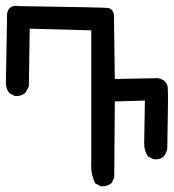

<svg xmlns="http://www.w3.org/2000/svg" viewBox="-32 -606 598 661"><path d="M313 34.2 298.3 26.4 294.9 24.4 293.9 21.5Q279.3 -11.7 282.2 -51.3V-501.5L70.3 -507.3L67.4 -310.5V-308.1L65.9 -305.7L56.2 -288.1L55.7 -286.6L54.2 -285.6Q41.5 -274.4 21 -275.4H18.6L17.1 -276.4L2.4 -284.2L0.5 -285.2L-1 -287.1Q-11.7 -301.3 -11.7 -319.3L-7.8 -546.9Q-7.8 -548.8 -7.8 -551Q-7.8 -553.2 -7.8 -554.9Q-7.8 -556.6 -7.6 -558.6Q-7.3 -560.5 -6.8 -562.5Q-3.9 -576.2 6.8 -582Q17.6 -587.9 31.2 -585Q188.5 -582.5 260 -581.1Q331.5 -579.6 339.4 -578.6Q347.2 -577.6 352.3 -572.5Q357.4 -567.4 359.1 -560.5Q360.8 -553.7 360.4 -545.9L363.3 -334L510.7 -336.9H511.7H512.2Q521.5 -335 528.3 -331.1Q535.2 -327.1 539.8 -320.6Q544.4 -314 545.4 -305.7Q547.9 -285.6 543.9 -96.7V-96.2V-95.7Q543.5 -90.8 542 -86.2Q540.5 -81.5 538.3 -77.4Q536.1 -73.2 533.2 -69.3L532.7 -68.8L532.2 -68.4Q525.9 -61.5 516.8 -59.1Q507.8 -56.6 498 -57.6L496.1 -58.1L494.6 -58.6L480 -66.4L477.5 -67.9L476.1 -69.8Q463.9 -88.9 464.4 -112.8Q464.8 -133.3 466.8 -259.8L363.3 -256.8L361.3 2.9V5.4L360.4 6.8L353.5 21.5L352.5 23.9L351.1 24.9Q347.7 27.8 343.5 30Q339.4 32.2 335.2 33.4Q331.1 34.7 326.4 35.2Q321.8 35.6 316.9 35.2H314.5Z"/></svg>

Font: NaikaiFont
Style: Bold
Weight: 700
Version: Version 1.89